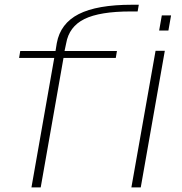

<svg xmlns="http://www.w3.org/2000/svg" viewBox="-20 -810 788 830"><path d="M116 0 214.5 -559.5H62.5L67.5 -589.5H220L225.5 -623.5Q241 -708.5 320.2 -749Q399.5 -789.5 551 -789.5H580L575 -760.5H545Q411.5 -760.5 345 -727.8Q278.5 -695 266 -622.5L259 -589.5H485.5L480.5 -559.5H254.5L156 0ZM548 0 652.5 -590.5H692.5L588.5 0ZM679.5 -743.5H719.5L708 -678H668Z"/></svg>

Font: Anybody ExtraExpanded ExtraLight
Style: Italic
Weight: 200
Width: 8
Italic angle: -10°
Designer: Tyler Finck
Foundry: Etcetera Type Company
Version: Version 1.010; ttfautohint (v1.8.3) -l 8 -r 50 -G 200 -x 14 